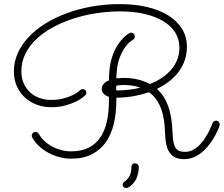

<svg xmlns="http://www.w3.org/2000/svg" viewBox="-20 -760 1108 951"><path d="M629.4 -598.1Q636.7 -598.1 642.3 -593Q647.9 -587.9 647.9 -579.6Q647.9 -568.8 638.7 -563.5Q637.2 -562.5 625.7 -554.2Q614.3 -545.9 600.6 -527.3Q586.9 -508.8 574.2 -478.3Q561.5 -447.8 558.1 -402.8Q557.1 -395 556.9 -387.2Q556.6 -379.4 556.2 -371.6Q564.9 -372.6 574.5 -373.3Q584 -374 594.7 -374Q629.9 -374 662.6 -366.2Q695.3 -358.4 722.7 -343.8Q793.5 -372.1 831.1 -418.9Q868.7 -465.8 868.7 -523.4Q868.7 -566.4 847.2 -599.9Q825.7 -633.3 786.9 -656.2Q748 -679.2 694.1 -691.4Q640.1 -703.6 575.7 -703.6Q519.5 -703.6 461.2 -695.1Q402.8 -686.5 348.4 -669.4Q293.9 -652.3 246.1 -627Q198.2 -601.6 162.6 -568.6Q127 -535.6 106.4 -495.1Q85.9 -454.6 85.9 -407.2Q85.9 -372.1 98.1 -345.5Q110.4 -318.8 130.6 -301Q150.9 -283.2 177.2 -274.2Q203.6 -265.1 232.4 -265.1Q266.6 -265.1 292.5 -272Q318.4 -278.8 335.9 -286.9Q353.5 -294.9 362.5 -302Q371.6 -309.1 372.6 -310.1Q376 -312.5 380.4 -315.7Q384.8 -318.8 389.6 -318.8Q397 -318.8 402.3 -313.7Q407.7 -308.6 407.7 -300.8Q407.7 -293 402.3 -288.1Q401.4 -287.1 389.9 -277.6Q378.4 -268.1 356.9 -257.3Q335.4 -246.6 304.4 -237.8Q273.4 -229 233.4 -229Q196.3 -229 162.8 -241.2Q129.4 -253.4 104 -276.4Q78.6 -299.3 63.7 -332.3Q48.8 -365.2 48.8 -407.2Q48.8 -453.6 67.9 -496.3Q86.9 -539.1 121.6 -576.2Q156.2 -613.3 204.6 -643.3Q252.9 -673.3 311.3 -694.8Q369.6 -716.3 436.5 -728Q503.4 -739.7 574.7 -739.7Q647.5 -739.7 708.3 -725.3Q769 -710.9 813 -683.8Q856.9 -656.7 881.3 -617.4Q905.8 -578.1 905.8 -528.3Q905.8 -462.4 867.9 -408.7Q830.1 -355 756.8 -319.3Q783.7 -296.4 799.1 -265.9Q814.5 -235.4 822 -204.1Q829.6 -172.9 831.8 -144.5Q834 -116.2 835 -97.2Q835.9 -69.3 840.1 -52Q844.2 -34.7 851.8 -24.9Q859.4 -15.1 870.4 -11.5Q881.3 -7.8 897 -7.8Q918.9 -7.8 937.5 -18.3Q956.1 -28.8 970.9 -44.4Q985.8 -60.1 997.3 -78.4Q1008.8 -96.7 1016.6 -112.5Q1024.4 -128.4 1028.6 -138.9Q1032.7 -149.4 1032.7 -149.9Q1037.6 -162.1 1049.8 -162.1Q1058.1 -162.1 1063.2 -156.5Q1068.4 -150.9 1068.4 -143.6Q1068.4 -141.1 1067.4 -137.2Q1066.9 -135.3 1061.8 -122.3Q1056.6 -109.4 1046.9 -91.1Q1037.1 -72.8 1022.5 -51.8Q1007.8 -30.8 988.5 -12.9Q969.2 4.9 945.1 16.6Q920.9 28.3 891.6 28.3Q865.7 28.3 848.4 20Q831.1 11.7 820.1 -4.2Q809.1 -20 804 -42.7Q798.8 -65.4 797.9 -94.7Q797.4 -106.9 796.4 -123.8Q795.4 -140.6 792.7 -159.4Q790 -178.2 785.2 -198.2Q780.3 -218.3 771.5 -237.3Q762.7 -256.3 749.5 -273.4Q736.3 -290.5 717.3 -303.2Q679.7 -290.5 639.4 -283.4Q599.1 -276.4 556.2 -275.9V-261.2Q556.2 -201.2 544.2 -148.7Q532.2 -96.2 505.4 -57.4Q478.5 -18.6 436 3.7Q393.6 25.9 332.5 25.9Q302.2 25.9 272.7 17.8Q243.2 9.8 217.5 -4.4Q191.9 -18.6 171.6 -37.8Q151.4 -57.1 139.6 -79.6Q137.2 -83.5 137.2 -88.4Q137.2 -95.2 142.3 -100.8Q147.5 -106.4 155.8 -106.4Q166.5 -106.4 171.9 -97.2Q182.6 -78.1 199.7 -62Q216.8 -45.9 238 -34.4Q259.3 -22.9 283.4 -16.6Q307.6 -10.3 332.5 -10.3Q382.8 -10.3 418.5 -28.1Q454.1 -45.9 476.6 -78.9Q499 -111.8 509.3 -158Q519.5 -204.1 519.5 -261.2V-280.3Q503.4 -285.6 493.7 -295.4Q483.9 -305.2 483.9 -319.3Q483.9 -333.5 493.2 -344.2Q502.4 -355 519.5 -361.8Q519.5 -373 520 -384Q520.5 -395 521.5 -405.8Q524.4 -440.9 532.5 -468.8Q540.5 -496.6 551.5 -517.6Q562.5 -538.6 574.2 -553.2Q585.9 -567.9 596.2 -577.4Q606.4 -586.9 613.3 -591.3Q620.1 -595.7 621.1 -596.2Q624.5 -598.1 629.4 -598.1ZM675.3 -325.7Q667 -328.1 659.2 -330.6Q651.4 -333 642.3 -334.7Q633.3 -336.4 622.3 -337.6Q611.3 -338.9 597.2 -338.9Q571.8 -338.9 555.7 -335.9V-335.4V-312Q585.4 -312 616.9 -315.4Q648.4 -318.8 675.3 -325.7ZM667.5 66.4Q667.5 93.3 657.7 119.4Q647.9 145.5 620.1 166Q617.2 168 613 169.4Q608.9 170.9 604.5 170.9Q596.2 170.9 591.8 166.5Q587.4 162.1 587.4 156.2Q587.4 147 595.2 141.1Q614.3 127 622.6 109.6Q630.9 92.3 630.9 67.9Q630.9 60.1 635.5 54.4Q640.1 48.8 648.4 48.8Q655.8 48.8 661.4 53.5Q667 58.1 667.5 66.4Z"/></svg>

Font: Sacramento
Style: Regular
Weight: 400
Designer: Astigmatic (AOETI)
Foundry: Astigmatic (AOETI)
Version: Version 1.000